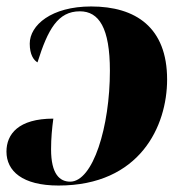

<svg xmlns="http://www.w3.org/2000/svg" viewBox="-27 -566 570 594"><path d="M255 -546C132 -546 65 -488 65 -431C65 -397 77 -380 89 -373C121 -475 152 -531 220 -531C279 -531 313 -480 313 -347C313 -174 261 -4 190 -4C158 -4 131 -27 131 -104C131 -139 134 -169 138 -199C30 -199 -7 -151 -7 -97C-7 -37 42 8 154 8C406 8 490 -176 490 -320C490 -481 393 -546 255 -546Z"/></svg>

Font: Noto Serif Display SemiCondensed Black
Style: Italic
Weight: 900
Width: 4
Italic angle: -12°
Designer: Monotype Design Team
Foundry: Monotype Imaging Inc.
Version: Version 2.009